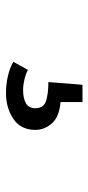

<svg xmlns="http://www.w3.org/2000/svg" viewBox="157 -213 301 655"><g transform="rotate(90 307.5 114.5)"><path d="M349.2 144.1Q349.2 116.4 325.1 108.2Q301 100 260 100L269.2 -16.4H328.2V58.5Q378.5 62.6 400.8 87.9Q423.1 113.3 423.1 144.1Q423.1 194.4 385.4 219.5Q347.7 244.6 297.9 244.6Q267.2 244.6 239 237.9Q210.8 231.3 190.8 219.5L218.5 169.7Q232.8 177.4 251.8 181.8Q270.8 186.2 287.7 186.2Q314.9 186.2 332.1 176.7Q349.2 167.2 349.2 144.1Z"/></g></svg>

Font: FiraCode Nerd Font
Style: Regular
Weight: 400
Designer: Carrois Corporate, Edenspiekermann AG, Nikita Prokopov
Foundry: Carrois Corporate, Edenspiekermann AG, Nikita Prokopov
Version: Version 6.002;Nerd Fonts 3.4.0